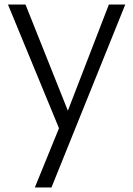

<svg xmlns="http://www.w3.org/2000/svg" viewBox="-20 -566 585 843"><path d="M458 -546C458 -546 278 -80 278 -80C278 -80 92 -546 92 -546C92 -546 15 -546 15 -546C15 -546 239 -3 239 -3C239 -3 133 257 133 257C133 257 206 257 206 257C206 257 530 -546 530 -546C530 -546 458 -546 458 -546Z"/></svg>

Font: wox.body
Style: Regular
Weight: 500
Designer: Ninad Kale (Devanagari), Jonny Pinhorn (Latin)
Foundry: Indian Type Foundry
Version: ""